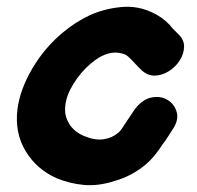

<svg xmlns="http://www.w3.org/2000/svg" viewBox="-20 -550 585 570"><path d="M321 -13Q371 -27 413 -62Q439 -84 463 -122Q467 -126 476.5 -141Q486 -156 490 -162Q511 -191 505 -215.5Q499 -240 478 -253Q457 -266 429.5 -260.5Q402 -255 379 -224Q378 -222 347 -176Q337 -160 330 -155Q312 -140 287 -136.5Q262 -133 230 -146Q199 -159 184.5 -184Q170 -209 174 -237Q177 -267 198 -301Q219 -335 248 -360Q304 -409 354 -387Q359 -384 369 -374Q398 -343 400 -342Q418 -325 439.5 -325.5Q461 -326 481 -338.5Q501 -351 513.5 -370.5Q526 -390 526.5 -411Q527 -432 509 -449L494 -464Q485 -474 484 -476Q459 -501 434 -512Q389 -534 339 -529Q289 -524 247 -505Q204 -485 166 -453Q113 -409 76.5 -347.5Q40 -286 32 -227Q23 -156 56 -101.5Q89 -47 148 -21Q186 -5 229 -1Q272 3 321 -13Z"/></svg>

Font: Balsamiq Sans
Style: Bold Italic
Weight: 700
Italic angle: -12°
Designer: Michael Angeles
Foundry: Balsamiq SRL
Version: Version 1.020; ttfautohint (v1.8.4.7-5d5b);gftools[0.9.26]